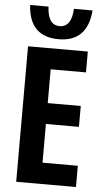

<svg xmlns="http://www.w3.org/2000/svg" viewBox="-61 -969 546 1008"><g transform="rotate(5 211.5 -465.5)"><path d="M287 -931Q282 -834 220 -834Q157 -834 153 -931H56Q66 -765 220 -765Q372 -765 385 -931ZM379 -112H193V-316H367V-426H193V-604H379V-714H64V0H379Z"/></g></svg>

Font: Noto Sans UI Condensed
Style: Bold
Weight: 700
Width: 3
Designer: Monotype Design Team
Foundry: Monotype Imaging Inc.
Version: 1.001